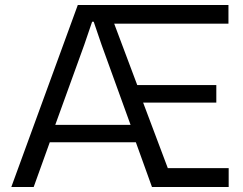

<svg xmlns="http://www.w3.org/2000/svg" viewBox="-20 -749 972 769"><path d="M291.6 -729H895V-654.1H437.4L529.7 -408.3H846.4V-338H553.3L652.1 -75.6H895.9V0H588.7L524.1 -179.3H179.4L114.9 0H25.3ZM502.9 -249 386.7 -569.9 355.3 -662H349L317.6 -569.9L201.4 -249Z"/></svg>

Font: Mona Sans VF XLt
Style: Regular
Weight: 200
Designer: Deni Anggara
Foundry: GitHub
Version: Version 2.000;Glyphs 3.2.3 (3260)